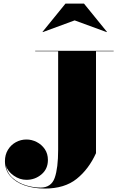

<svg xmlns="http://www.w3.org/2000/svg" viewBox="-20 -1038 680 1088"><path d="M403 -922.5 222.5 -856 221 -857.5 351 -1017.5H456L586 -857.5L584.5 -856ZM179.5 -750H624V-747.5H524V-170Q483 -79.5 414.5 -24.5Q346 30.5 234 30.5Q170.5 30.5 119.2 12.5Q68 -5.5 38 -40.2Q8 -75 8 -125Q8 -161 24.8 -188.8Q41.5 -216.5 69.5 -232Q97.5 -247.5 130 -247.5Q160 -247.5 188 -233.2Q216 -219 233.8 -193Q251.5 -167 251.5 -131.5Q251.5 -80.5 215 -49.8Q178.5 -19 130 -19Q91.5 -19 57.8 -42.8Q24 -66.5 13 -100Q21 -56.5 52.2 -29Q83.5 -1.5 125.8 11.8Q168 25 209.5 25Q270.5 25 290 -30.2Q309.5 -85.5 309.5 -190V-747.5H179.5Z"/></svg>

Font: Bodoni* 72pt Fatface
Style: Regular
Weight: 900
Version: Version 2.3